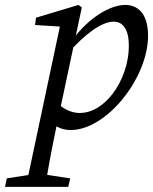

<svg xmlns="http://www.w3.org/2000/svg" viewBox="-78 -507 612 768"><path d="M25.4 240.6H103.2C113.3 172.5 125.3 106.4 152.1 -21.8L156.2 -39.8L249.2 -477.2L236 -487.3L66.1 -436.2L62.1 -407L181.2 -399.6L164.3 -414L25.4 240.6ZM102.8 -44.6C135.7 -2.9 163.9 13.1 204.8 13.1C349 13.1 514.2 -195.4 514.2 -363.9C514.2 -454.3 472.1 -487.3 422.8 -487.3C349.9 -487.3 241.5 -412.7 178.7 -294.6L189.6 -289.1C262.6 -372.8 329.8 -420.4 376.5 -420.4C414.5 -420.4 437.4 -388.6 437.4 -323.7C437.4 -254.9 412.5 -183.8 371.8 -130.9C336.9 -85.8 291.3 -55.1 240.7 -55.1C212.4 -55.1 178.6 -66.6 144.7 -100.8L102.8 -44.6ZM-57.9 240.6H194.8L202.8 206.5L83.7 188.5H64.1L-50.9 206.5L-57.9 240.6Z"/></svg>

Font: Source Serif Variable
Style: Italic
Weight: 389
Italic angle: -12°
Designer: Frank Grießhammer
Foundry: Adobe Systems Incorporated
Version: Version 3.001;hotconv 1.0.111;makeotfexe 2.5.65597